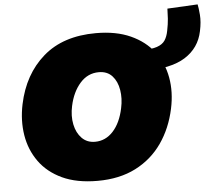

<svg xmlns="http://www.w3.org/2000/svg" viewBox="-57 -892 1102 971"><g transform="rotate(-5 494.5 -406.5)"><path d="M400 16Q294.5 16 221 -18.2Q147.5 -52.5 105 -111.8Q62.5 -171 50.2 -246.2Q38 -321.5 55 -403Q86.5 -553 187.8 -641Q289 -729 456 -729Q557.5 -729 630.8 -696Q704 -663 748 -605.5Q792 -548 805.5 -473.2Q819 -398.5 801 -315Q780 -217 728 -142.5Q676 -68 593.8 -26Q511.5 16 400 16ZM404 -182Q457.5 -182 496 -224Q534.5 -266 550 -340Q560.5 -388.5 553.2 -432.2Q546 -476 521 -503.5Q496 -531 453 -531Q397 -531 358 -487Q319 -443 304 -373Q293 -322.5 302 -279Q311 -235.5 337.2 -208.8Q363.5 -182 404 -182ZM673 -517 678 -623Q729 -623 757 -632.5Q785 -642 797.8 -661Q810.5 -680 816 -709Q823 -743.5 824.8 -769.5Q826.5 -795.5 827 -821L981 -829Q985 -812.5 988 -776Q991 -739.5 981 -693Q964 -609 891 -563Q818 -517 673 -517Z"/></g></svg>

Font: Commissioner Black
Style: Italic
Weight: 900
Italic angle: -12°
Designer: Kostas Bartsokas
Foundry: Kostas Bartsokas
Version: Version 1.000; ttfautohint (v1.8.3)